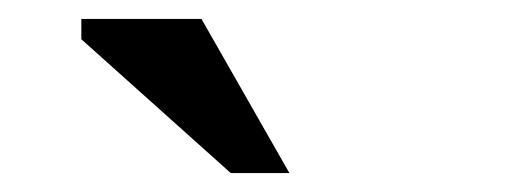

<svg xmlns="http://www.w3.org/2000/svg" viewBox="-20 -752 540 203"><path d="M286 -569H224L66 -710.5V-732H193Z"/></svg>

Font: Newsreader Caption
Style: Regular
Weight: 400
Designer: Hugues Gentile
Foundry: Production Type
Version: Version 1.001